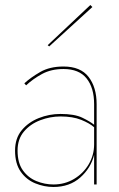

<svg xmlns="http://www.w3.org/2000/svg" viewBox="-20 -735 475 765"><path d="M348 -707 176 -550 170 -555 340 -715ZM84 -395 77 -403Q102 -426 140 -448Q178 -470 233 -470Q301 -470 333 -428.5Q365 -387 365 -320V0H355V-118Q342 -65 299.5 -27.5Q257 10 193 10Q156 10 120.5 -4.5Q85 -19 62.5 -51Q40 -83 40 -135Q40 -184 66.5 -216Q93 -248 134.5 -264.5Q176 -281 221 -281Q277 -281 308 -266Q339 -251 355 -238V-320Q355 -385 325 -422.5Q295 -460 233 -460Q184 -460 148 -440.5Q112 -421 84 -395ZM50 -135Q50 -86 71 -56.5Q92 -27 125 -13.5Q158 0 193 0Q238 0 275 -22Q312 -44 333.5 -80.5Q355 -117 355 -160V-228Q337 -244 303.5 -257.5Q270 -271 221 -271Q180 -271 140.5 -256Q101 -241 75.5 -211Q50 -181 50 -135Z"/></svg>

Font: Jost* Hairline
Style: Regular
Weight: 100
Version: Version 3.7